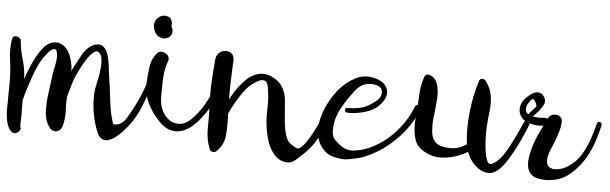

<svg xmlns="http://www.w3.org/2000/svg" viewBox="-113 -1297 5220 1642"><g transform="rotate(5 2496.5 -476.5)"><path d="M33.2 -730.5Q40 -649.4 64.5 -571.3Q87.9 -493.2 89.8 -411.1Q89.8 -383.8 89.8 -355.5Q90.8 -327.1 91.8 -299.8Q92.8 -253.9 92.8 -208Q92.8 -163.1 93.8 -117.2Q94.7 -96.7 93.8 -75.2Q91.8 -54.7 91.8 -34.2Q91.8 -2.9 93.8 -8.8Q95.7 -15.6 71.3 -31.2Q54.7 -23.4 38.1 -16.6Q20.5 -8.8 3.9 -1Q26.4 -70.3 31.2 -145.5Q36.1 -220.7 54.7 -292Q68.4 -345.7 85.9 -399.4Q103.5 -452.1 124 -503.9Q132.8 -523.4 143.6 -548.8Q154.3 -573.2 168.9 -599.6Q194.3 -649.4 230.5 -692.4Q265.6 -734.4 309.6 -744.1Q339.8 -750 363.3 -743.2Q386.7 -737.3 406.2 -721.7Q440.4 -695.3 459 -647.5Q477.5 -599.6 483.4 -555.7Q490.2 -499 483.4 -441.4Q477.5 -384.8 471.7 -328.1Q463.9 -256.8 467.8 -178.7Q471.7 -100.6 451.2 -31.2Q423.8 -42 396.5 -52.7Q370.1 -62.5 342.8 -73.2Q385.7 -147.5 405.3 -231.4Q425.8 -315.4 448.2 -398.4Q460.9 -443.4 476.6 -487.3Q492.2 -531.2 514.6 -572.3Q534.2 -607.4 556.6 -649.4Q578.1 -691.4 610.4 -721.7Q627 -738.3 647.5 -749Q668 -758.8 692.4 -760.7Q715.8 -762.7 733.4 -752Q750 -740.2 762.7 -721.7Q772.5 -706.1 779.3 -687.5Q786.1 -668 790 -647.5Q799.8 -608.4 802.7 -571.3Q806.6 -534.2 809.6 -513.7Q827.1 -399.4 840.8 -281.2Q853.5 -163.1 895.5 -54.7Q885.7 -66.4 877 -77.1Q868.2 -88.9 859.4 -99.6Q883.8 -89.8 905.3 -91.8Q925.8 -93.8 942.4 -103.5Q975.6 -123 998 -162.1Q1021.5 -201.2 1041 -237.3Q1070.3 -293 1094.7 -349.6Q1119.1 -406.2 1138.7 -464.8Q1144.5 -484.4 1165 -480.5Q1181.6 -476.6 1181.6 -462.9Q1181.6 -459 1179.7 -455.1Q1154.3 -361.3 1115.2 -264.6Q1076.2 -168 1015.6 -90.8Q998 -68.4 967.8 -35.2Q937.5 -2.9 903.3 21.5Q883.8 34.2 865.2 42Q846.7 49.8 828.1 49.8Q805.7 49.8 787.1 34.2Q767.6 19.5 752.9 -15.6Q722.7 -90.8 708 -174.8Q694.3 -259.8 698.2 -340.8Q700.2 -381.8 715.8 -448.2Q731.4 -515.6 735.4 -577.1Q738.3 -610.4 734.4 -638.7Q730.5 -666 716.8 -684.6Q693.4 -713.9 663.1 -690.4Q632.8 -667 603.5 -621.1Q580.1 -585 559.6 -544.9Q539.1 -503.9 525.4 -473.6Q518.6 -457 514.6 -446.3Q509.8 -434.6 508.8 -430.7Q480.5 -343.8 458 -248Q436.5 -152.3 450.2 -60.5Q456.1 -26.4 434.6 -5.9Q414.1 14.6 386.7 10.7Q376 9.8 364.3 2.9Q353.5 -2.9 343.8 -15.6Q304.7 -67.4 299.8 -139.6Q295.9 -211.9 304.7 -285.2Q308.6 -324.2 314.5 -361.3Q320.3 -399.4 324.2 -431.6Q328.1 -472.7 336.9 -513.7Q345.7 -553.7 351.6 -594.7Q354.5 -620.1 351.6 -649.4Q347.7 -679.7 333 -687.5Q324.2 -691.4 312.5 -686.5Q299.8 -681.6 283.2 -664.1Q235.4 -613.3 204.1 -550.8Q172.9 -488.3 151.4 -422.9Q141.6 -392.6 129.9 -356.4Q117.2 -320.3 106.4 -281.2Q86.9 -209 78.1 -134.8Q70.3 -60.5 93.8 -2.9Q105.5 24.4 78.1 45.9Q62.5 57.6 47.9 57.6Q37.1 57.6 27.3 50.8Q6.8 37.1 -4.9 12.7Q-17.6 -10.7 -23.4 -41Q-35.2 -95.7 -33.2 -158.2Q-31.2 -220.7 -32.2 -258.8Q-32.2 -295.9 -31.2 -334Q-30.3 -372.1 -31.2 -409.2Q-33.2 -493.2 -45.9 -574.2Q-50.8 -612.3 -50.8 -651.4Q-50.8 -695.3 -43.9 -739.3Q-39.1 -769.5 -12.7 -769.5Q-8.8 -769.5 -3.9 -768.6Q31.2 -762.7 33.2 -730.5Z M1302.7 -669.9Q1287.1 -629.9 1280.3 -585.9Q1273.4 -542 1272.5 -498Q1272.5 -446.3 1270.5 -377.9Q1268.6 -310.5 1288.1 -261.7Q1299.8 -230.5 1318.4 -207Q1335.9 -183.6 1358.4 -168.9Q1399.4 -140.6 1449.2 -145.5Q1499 -149.4 1544.9 -194.3Q1604.5 -252.9 1645.5 -323.2Q1685.5 -394.5 1723.6 -466.8Q1731.4 -482.4 1751 -475.6Q1764.6 -470.7 1764.6 -460Q1764.6 -456.1 1763.7 -451.2Q1752 -418.9 1733.4 -379.9Q1715.8 -341.8 1692.4 -301.8Q1648.4 -228.5 1588.9 -165Q1529.3 -101.6 1460.9 -84Q1440.4 -79.1 1419.9 -79.1Q1393.6 -79.1 1368.2 -86.9Q1320.3 -101.6 1272.5 -152.3Q1207 -219.7 1169.9 -298.8Q1135.7 -370.1 1135.7 -456.1Q1135.7 -464.8 1136.7 -473.6Q1138.7 -535.2 1148.4 -606.4Q1158.2 -676.8 1200.2 -726.6Q1215.8 -746.1 1239.3 -746.1Q1246.1 -746.1 1254.9 -743.2Q1289.1 -735.4 1301.8 -709Q1305.7 -700.2 1306.6 -690.4Q1306.6 -680.7 1302.7 -669.9ZM1298.8 -960.9Q1298.8 -960 1297.9 -959Q1296.9 -958 1296.9 -956.1Q1299.8 -966.8 1301.8 -969.7Q1302.7 -972.7 1301.8 -967.8Q1300.8 -963.9 1300.8 -961.9Q1300.8 -960.9 1302.7 -979.5Q1301.8 -970.7 1301.8 -966.8Q1300.8 -963.9 1299.8 -958Q1298.8 -952.1 1299.8 -964.8Q1300.8 -977.5 1300.8 -965.8Q1300.8 -963.9 1300.8 -962.9Q1300.8 -961.9 1300.8 -960Q1298.8 -980.5 1297.9 -978.5Q1297.9 -975.6 1299.8 -971.7Q1302.7 -961.9 1296.9 -974.6Q1291 -987.3 1296.9 -978.5Q1300.8 -972.7 1292 -983.4Q1284.2 -994.1 1289.1 -988.3Q1290 -987.3 1291 -986.3Q1292 -985.4 1293 -984.4Q1297.9 -979.5 1302.7 -974.6Q1306.6 -970.7 1309.6 -963.9Q1315.4 -951.2 1318.4 -939.5Q1319.3 -934.6 1319.3 -928.7Q1319.3 -921.9 1317.4 -913.1Q1314.5 -901.4 1305.7 -888.7Q1297.9 -876 1286.1 -871.1Q1272.5 -864.3 1256.8 -861.3Q1252 -860.4 1246.1 -860.4Q1236.3 -860.4 1226.6 -864.3Q1215.8 -868.2 1205.1 -873Q1194.3 -877.9 1186.5 -887.7Q1172.9 -903.3 1166 -918.9Q1159.2 -935.5 1156.2 -956.1Q1155.3 -961.9 1155.3 -967.8Q1155.3 -994.1 1172.9 -1018.6Q1194.3 -1048.8 1226.6 -1053.7Q1234.4 -1055.7 1241.2 -1055.7Q1254.9 -1055.7 1267.6 -1051.8Q1289.1 -1045.9 1298.8 -1025.4Q1298.8 -1024.4 1298.8 -1024.4Q1299.8 -1024.4 1299.8 -1023.4Q1307.6 -1008.8 1307.6 -992.2Q1308.6 -975.6 1298.8 -960.9Z M1859.4 -727.5Q1853.5 -608.4 1850.6 -492.2Q1847.7 -376 1854.5 -256.8Q1858.4 -174.8 1852.5 -88.9Q1846.7 -2.9 1783.2 58.6Q1765.6 75.2 1743.2 67.4Q1720.7 58.6 1720.7 34.2Q1719.7 -7.8 1726.6 -52.7Q1733.4 -97.7 1745.1 -142.6Q1768.6 -226.6 1806.6 -306.6Q1844.7 -386.7 1885.7 -452.1Q1921.9 -508.8 1968.8 -558.6Q2014.6 -608.4 2072.3 -626Q2103.5 -635.7 2137.7 -632.8Q2171.9 -629.9 2210 -610.4Q2241.2 -593.8 2262.7 -573.2Q2283.2 -551.8 2296.9 -527.3Q2322.3 -481.4 2327.1 -425.8Q2333 -369.1 2336.9 -310.5Q2339.8 -261.7 2345.7 -212.9Q2351.6 -163.1 2368.2 -117.2Q2382.8 -76.2 2402.3 -62.5Q2420.9 -47.9 2455.1 -28.3Q2483.4 -11.7 2520.5 -57.6Q2558.6 -104.5 2596.7 -175.8Q2612.3 -206.1 2627.9 -238.3Q2643.6 -270.5 2658.2 -301.8Q2685.5 -360.4 2706.1 -407.2Q2727.5 -454.1 2738.3 -471.7Q2747.1 -485.4 2765.6 -479.5Q2779.3 -475.6 2779.3 -463.9Q2779.3 -460.9 2777.3 -456.1Q2752 -381.8 2720.7 -298.8Q2689.5 -216.8 2647.5 -141.6Q2625 -100.6 2598.6 -63.5Q2572.3 -27.3 2542 2.9Q2504.9 39.1 2462.9 76.2Q2432.6 103.5 2393.6 103.5Q2378.9 103.5 2363.3 99.6Q2335 92.8 2312.5 77.1Q2290 61.5 2273.4 40Q2240.2 -1 2221.7 -53.7Q2204.1 -106.4 2196.3 -152.3Q2179.7 -247.1 2184.6 -343.8Q2188.5 -440.4 2169.9 -533.2Q2166 -554.7 2156.2 -565.4Q2147.5 -576.2 2134.8 -578.1Q2122.1 -581.1 2106.4 -577.1Q2089.8 -572.3 2074.2 -562.5Q2043.9 -545.9 2016.6 -520.5Q1989.3 -495.1 1978.5 -480.5Q1928.7 -415 1883.8 -331.1Q1838.9 -246.1 1814.5 -156.2Q1800.8 -108.4 1794.9 -60.5Q1789.1 -12.7 1793 33.2Q1775.4 36.1 1757.8 38.1Q1740.2 41 1721.7 43.9Q1688.5 -39.1 1691.4 -139.6Q1693.4 -241.2 1689.5 -329.1Q1686.5 -377.9 1686.5 -426.8Q1686.5 -476.6 1689.5 -527.3Q1694.3 -626 1704.1 -724.6Q1706.1 -744.1 1714.8 -757.8Q1722.7 -772.5 1735.4 -782.2Q1757.8 -799.8 1788.1 -800.8Q1789.1 -800.8 1790 -800.8Q1819.3 -800.8 1837.9 -783.2Q1848.6 -774.4 1854.5 -760.7Q1860.4 -747.1 1859.4 -727.5Z M2865.2 -405.3Q2910.2 -404.3 2956.1 -413.1Q3002 -420.9 3042 -442.4Q3072.3 -459 3110.4 -490.2Q3148.4 -521.5 3147.5 -561.5Q3146.5 -607.4 3104.5 -619.1Q3062.5 -631.8 3027.3 -626Q2991.2 -621.1 2966.8 -604.5Q2941.4 -588.9 2918.9 -560.5Q2859.4 -488.3 2806.6 -391.6Q2754.9 -295.9 2758.8 -197.3Q2760.7 -150.4 2782.2 -127Q2803.7 -103.5 2838.9 -78.1Q2890.6 -40 2954.1 -47.9Q3017.6 -55.7 3071.3 -78.1Q3197.3 -131.8 3293.9 -236.3Q3390.6 -339.8 3439.5 -466.8Q3446.3 -485.4 3464.8 -481.4Q3481.4 -477.5 3481.4 -462.9Q3481.4 -460 3480.5 -457Q3471.7 -403.3 3444.3 -353.5Q3416 -303.7 3382.8 -261.7Q3331.1 -195.3 3266.6 -139.6Q3203.1 -84 3128.9 -43Q3094.7 -23.4 3057.6 -7.8Q3020.5 8.8 2981.4 16.6Q2947.3 23.4 2914.1 30.3Q2893.6 34.2 2873 34.2Q2859.4 34.2 2845.7 32.2Q2806.6 27.3 2773.4 18.6Q2739.3 8.8 2709 -18.6Q2687.5 -38.1 2669.9 -63.5Q2653.3 -88.9 2644.5 -118.2Q2630.9 -161.1 2630.9 -205.1Q2630.9 -226.6 2633.8 -247.1Q2643.6 -313.5 2667 -373Q2684.6 -417 2710.9 -461.9Q2736.3 -506.8 2769.5 -547.9Q2832 -623 2915 -665Q2961.9 -688.5 3013.7 -688.5Q3053.7 -688.5 3097.7 -673.8Q3164.1 -651.4 3185.5 -598.6Q3207 -546.9 3165 -486.3Q3117.2 -417 3031.2 -389.6Q2946.3 -362.3 2866.2 -365.2Q2846.7 -366.2 2846.7 -386.7Q2845.7 -406.2 2865.2 -405.3Z M3532.2 -750Q3566.4 -743.2 3585.9 -719.7Q3604.5 -697.3 3613.3 -665Q3627 -615.2 3623 -552.7Q3619.1 -490.2 3612.3 -434.6Q3608.4 -404.3 3605.5 -378.9Q3602.5 -354.5 3602.5 -336.9Q3603.5 -307.6 3604.5 -283.2Q3605.5 -257.8 3610.4 -237.3Q3620.1 -198.2 3647.5 -173.8Q3673.8 -149.4 3734.4 -142.6Q3813.5 -132.8 3874 -164.1Q3933.6 -196.3 3998 -233.4Q4015.6 -243.2 4030.3 -226.6Q4037.1 -217.8 4037.1 -210.9Q4037.1 -202.1 4028.3 -195.3Q3993.2 -164.1 3952.1 -136.7Q3910.2 -110.4 3866.2 -90.8Q3784.2 -54.7 3696.3 -52.7Q3693.4 -52.7 3691.4 -52.7Q3606.4 -52.7 3529.3 -106.4Q3485.4 -136.7 3469.7 -187.5Q3454.1 -239.3 3452.1 -293.9Q3452.1 -303.7 3452.1 -312.5Q3452.1 -333 3453.1 -352.5Q3455.1 -380.9 3457 -405.3Q3464.8 -484.4 3467.8 -569.3Q3471.7 -654.3 3498 -729.5Q3502 -740.2 3511.7 -746.1Q3517.6 -751 3526.4 -751Q3529.3 -750 3532.2 -750ZM4023.4 -739.3Q4047.9 -707 4061.5 -674.8Q4074.2 -641.6 4079.1 -608.4Q4087.9 -545.9 4079.1 -480.5Q4070.3 -414.1 4066.4 -345.7Q4065.4 -331.1 4065.4 -285.2Q4065.4 -238.3 4070.3 -186.5Q4075.2 -123 4090.8 -74.2Q4106.4 -24.4 4137.7 -37.1Q4157.2 -44.9 4174.8 -60.5Q4193.4 -75.2 4209 -93.8Q4238.3 -128.9 4261.7 -171.9Q4284.2 -213.9 4301.8 -247.1Q4330.1 -301.8 4354.5 -357.4Q4378.9 -414.1 4407.2 -467.8Q4416 -483.4 4434.6 -476.6Q4448.2 -471.7 4448.2 -460Q4448.2 -457 4447.3 -453.1Q4418.9 -369.1 4380.9 -286.1Q4342.8 -202.1 4298.8 -126Q4289.1 -110.4 4277.3 -90.8Q4265.6 -71.3 4251 -50.8Q4224.6 -13.7 4189.5 15.6Q4156.2 43 4117.2 43Q4115.2 43 4113.3 43Q4084 42 4057.6 30.3Q4032.2 19.5 4009.8 0Q3967.8 -34.2 3942.4 -85.9Q3916 -137.7 3910.2 -186.5Q3902.3 -252 3902.3 -321.3Q3902.3 -389.6 3910.2 -461.9Q3925.8 -605.5 3965.8 -730.5Q3971.7 -752 3991.2 -753.9Q3993.2 -753.9 3996.1 -753.9Q4011.7 -753.9 4023.4 -739.3Z M4409.2 -483.4Q4423.8 -503.9 4441.4 -521.5Q4460 -540 4475.6 -560.5Q4462.9 -605.5 4448.2 -616.2Q4433.6 -626 4417 -601.6Q4412.1 -593.8 4407.2 -586.9Q4402.3 -580.1 4397.5 -573.2Q4387.7 -554.7 4387.7 -536.1Q4386.7 -516.6 4397.5 -497.1Q4418.9 -478.5 4446.3 -472.7Q4474.6 -465.8 4502 -465.8Q4512.7 -464.8 4547.9 -467.8Q4583 -470.7 4579.1 -458Q4589.8 -495.1 4627 -502Q4665 -508.8 4687.5 -487.3Q4695.3 -479.5 4699.2 -468.8Q4703.1 -458 4702.1 -444.3Q4699.2 -397.5 4685.5 -354.5Q4672.9 -310.5 4655.3 -267.6Q4645.5 -243.2 4630.9 -209Q4615.2 -174.8 4608.4 -140.6Q4605.5 -122.1 4605.5 -105.5Q4605.5 -87.9 4612.3 -73.2Q4618.2 -58.6 4630.9 -50.8Q4643.6 -43 4659.2 -40Q4688.5 -35.2 4721.7 -43.9Q4754.9 -52.7 4774.4 -64.5Q4812.5 -87.9 4844.7 -118.2Q4876 -147.5 4899.4 -186.5Q4937.5 -251 4960.9 -318.4Q4984.4 -386.7 5002.9 -458Q5007.8 -478.5 5027.3 -473.6Q5043.9 -468.8 5043.9 -455.1Q5043.9 -452.1 5043.9 -448.2Q5030.3 -385.7 5009.8 -320.3Q4988.3 -254.9 4958 -194.3Q4900.4 -82 4805.7 -5.9Q4724.6 59.6 4607.4 59.6Q4587.9 59.6 4568.4 57.6Q4520.5 53.7 4493.2 33.2Q4465.8 11.7 4454.1 -19.5Q4443.4 -52.7 4446.3 -95.7Q4449.2 -138.7 4461.9 -184.6Q4484.4 -270.5 4525.4 -352.5Q4565.4 -434.6 4585 -473.6Q4587.9 -455.1 4590.8 -435.5Q4593.8 -417 4596.7 -398.4Q4591.8 -404.3 4541 -400.4Q4490.2 -396.5 4475.6 -399.4Q4448.2 -405.3 4418 -414.1Q4387.7 -423.8 4367.2 -445.3Q4334 -479.5 4334 -522.5Q4334 -526.4 4334 -530.3Q4336.9 -578.1 4371.1 -616.2Q4390.6 -638.7 4419.9 -659.2Q4449.2 -680.7 4478.5 -680.7Q4493.2 -680.7 4507.8 -671.9Q4522.5 -664.1 4534.2 -643.6Q4553.7 -610.4 4536.1 -577.1Q4518.6 -543.9 4492.2 -514.6Q4477.5 -499 4463.9 -485.4Q4450.2 -471.7 4440.4 -460Q4430.7 -446.3 4415 -458Q4399.4 -469.7 4409.2 -483.4Z"/></g></svg>

Font: Digory Doodles
Style: Regular
Weight: 400
Designer: Holds Worth Design
Version: Version 1.0